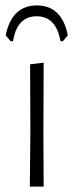

<svg xmlns="http://www.w3.org/2000/svg" viewBox="-20 -688 273 708"><path d="M19 -536 1 -558Q24 -668 116 -668Q208 -668 230 -558L212 -536H203Q187 -628 115 -628Q43 -628 28 -536ZM90 0 92 -195 91 -451 141 -457 140 -198 141 0Z"/></svg>

Font: Alegreya Sans SC Light
Style: Regular
Weight: 300
Designer: Juan Pablo del Peral
Foundry: Huerta Tipografica
Version: Version 2.007